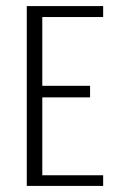

<svg xmlns="http://www.w3.org/2000/svg" viewBox="-20 -611 384 631"><path d="M68 0V-591H319V-555H119V-329H276V-291H119V-35H319V0Z"/></svg>

Font: Alumni Sans Thin Light
Style: Regular
Weight: 300
Version: Version 1.018